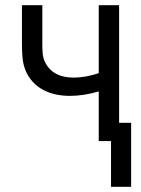

<svg xmlns="http://www.w3.org/2000/svg" viewBox="-20 -540 540 735"><path d="M405 175V0H358V-190Q331 -182 303 -177.5Q275 -173 247 -173Q221 -173 196 -178Q171 -183 148 -194.5Q125 -206 107 -225Q89 -244 79 -267.5Q69 -291 66.5 -316.5Q64 -342 64 -368V-520H142V-368Q142 -351 143.5 -334.5Q145 -318 152 -303Q159 -288 170.5 -276Q182 -264 197 -256.5Q212 -249 228.5 -246Q245 -243 261 -243Q286 -243 310.5 -247.5Q335 -252 358 -260V-520H436V-70H482V175Z"/></svg>

Font: Iosevka Term SS14
Style: Regular
Weight: 400
Monospace: yes
Designer: Belleve Invis
Foundry: Belleve Invis
Version: Version 24.1.1; ttfautohint (v1.8.4)